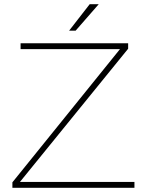

<svg xmlns="http://www.w3.org/2000/svg" viewBox="-20 -894 699 914"><path d="M39 -26 551 -660H78V-688H590V-662L75 -28H620V0H39ZM407 -874H450L340 -748Q340 -748 337 -748Q334 -748 329 -748Q324 -748 319.5 -748Q315 -748 312 -748Q309 -748 309 -748Z"/></svg>

Font: Roundo Variable
Style: Regular
Weight: 200
Designer: Shiva Nallaperumal
Foundry: Indian Type Foundry
Version: Version 2.000